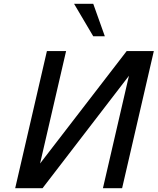

<svg xmlns="http://www.w3.org/2000/svg" viewBox="-20 -991 830 1011"><path d="M227 -722H328L191 -130L647 -722H790L623 0H522L659 -592L204 0H60ZM471 -800 370 -971H471L532 -800Z"/></svg>

Font: Perun
Style: Italic
Weight: 400
Italic angle: -12°
Foundry: Copyright (c) Stefan Peev, Context Ltd, 2016
Version: Version 1.027